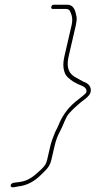

<svg xmlns="http://www.w3.org/2000/svg" viewBox="-20 -668 405 814"><path d="M197.5 -639C196.1 -633 198.4 -630 204.4 -630H259.4C268.7 -630 274.2 -626.7 277.1 -620C284.5 -604.8 289.6 -587.2 283.5 -561L252.8 -428C246.6 -400.9 247.4 -381.2 253 -364C258.5 -343.8 275.2 -332.8 292.1 -321C298.2 -318.3 303.8 -315.3 309 -312C323.6 -304.8 351.2 -299.6 346 -277C345.3 -274.3 342.2 -270.7 336.4 -266L313 -247C275.7 -219.2 247.1 -185.6 227.4 -136C221.6 -121.5 216.2 -114.8 211.8 -103C205.7 -86.7 198 -69.3 193.1 -48L179.7 10C175.2 29.6 167.8 36.5 156.9 48C129 73.7 104.6 99.2 60 104C47.8 106.3 26.1 104.9 25.3 118C24.4 131.9 45.9 124.3 58.8 122C97.5 118.2 129 97.7 152.9 74C171.7 54.9 190.2 42.5 197.7 10L211.1 -48C216.9 -73.1 224.3 -93.2 234.9 -112L244.5 -132C249.8 -145.4 257.2 -161.8 262.9 -173C275.3 -194.8 304.7 -218.6 323.3 -235C335.7 -244.3 360.2 -260.7 364 -277C369.5 -301.1 353.1 -315.2 335.1 -321C324.6 -326.9 315.1 -331.8 304 -338C273.6 -353.1 259.5 -379.1 270.8 -428L301.5 -561C304 -571.7 306.1 -588.4 304.6 -596C300.1 -618.6 295.8 -648 263.6 -648H208.6C202.6 -648 198.9 -645 197.5 -639Z"/></svg>

Font: HoneyBee
Style: BLnIt
Weight: 100
Foundry: Cannot Into Space Fonts
Version: Version 0.89